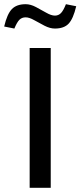

<svg xmlns="http://www.w3.org/2000/svg" viewBox="-82 -900 385 920"><path d="M60.1 -669.9H161.1V0H60.1ZM-62 -772.9Q-47.9 -833 -25.1 -856.4Q-2.4 -879.9 41 -879.9Q64.5 -879.9 90.3 -866.2Q116.2 -852.5 139.9 -838.9Q163.6 -825.2 181.2 -825.2Q198.2 -825.2 210 -837.2Q221.7 -849.1 233.9 -879.9L283.2 -870.1Q269 -810.1 246.8 -786.6Q224.6 -763.2 181.2 -763.2Q157.7 -763.2 131.6 -776.6Q105.5 -790 81.8 -803.5Q58.1 -816.9 41 -816.9Q22.9 -816.9 11.2 -805.4Q-0.5 -793.9 -13.2 -763.2Z"/></svg>

Font: LT Wave
Style: Regular
Weight: 400
Designer: Daniel Lyons
Version: Version 2.5 (Glyphs App)